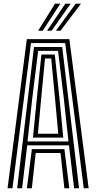

<svg xmlns="http://www.w3.org/2000/svg" viewBox="-20 -1010 516 1030"><path d="M20.6 0 124 -800H352.1L455.6 0H429.4L329.8 -779.1H146.3L46.8 0ZM124.3 0 150.8 -209.9H325.4L351.8 0H325.3L304.7 -189.2H171.5L150.9 0ZM72.1 0 162.4 -758H313.7L404.1 0H377.5L350.1 -230.5H126L98.6 0ZM127.6 -251.2H347.5L322.3 -481.4L291.4 -737.1H184.7L153 -481.4ZM156.8 -272 177.7 -481.4 202.2 -717.5H273.9L299.2 -481.4L319.4 -272ZM183.5 -292.7H292.6L275.2 -481.4L254.7 -696.5H221.5L200.9 -481.4ZM184.6 -845 275.1 -990.3H303.6L209.2 -845ZM279.7 -845 386 -990.3H414.6L304.3 -845ZM232.3 -845 330.6 -990.3H359.1L256.6 -845Z"/></svg>

Font: Big Shoulders Inline Text SC Thin
Style: Regular
Weight: 100
Designer: Patric King
Foundry: XO Type Co
Version: Version 2.002